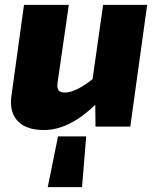

<svg xmlns="http://www.w3.org/2000/svg" viewBox="-20 -517 646 784"><path d="M581 -497 512 0H370L369 -89Q262 14 160 14Q86 14 51.5 -23.5Q17 -61 27 -128L78 -497H261L215 -179Q212 -157 219.5 -148Q227 -139 244 -139Q289 -139 358 -194L401 -497ZM217 40H332L315 247H175Z"/></svg>

Font: Ezarion Extra Bold
Style: Italic
Weight: 800
Italic angle: -8°
Designer: Natanael Gama
Version: Version 1.001;PS 001.001;hotconv 1.0.70;makeotf.lib2.5.58329